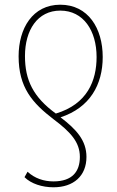

<svg xmlns="http://www.w3.org/2000/svg" viewBox="-20 -557 496 815"><path d="M236 -537C118 -537 59 -436 59 -318C59 -186 117 -120 207 -51C279 3 319 46 319 109C319 170 288 213 207 213C166 213 127 200 97 172L84 195C112 223 159 238 207 238C292 238 347 190 347 109C347 39 304 -8 237 -59C362 -100 416 -198 416 -315C416 -437 354 -537 236 -537ZM236 -512C334 -512 390 -427 390 -315C390 -215 351 -115 217 -75C121 -145 86 -217 86 -319C86 -429 139 -512 236 -512Z"/></svg>

Font: Noto Sans Condensed Thin
Style: Regular
Weight: 100
Width: 3
Designer: Monotype Design Team
Foundry: Monotype Imaging Inc.
Version: Version 2.013